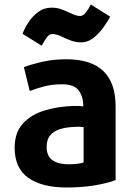

<svg xmlns="http://www.w3.org/2000/svg" viewBox="-20 -813 595 852"><path d="M339 -625Q371 -625 397 -646.5Q423 -668 441.5 -695Q460 -722 469 -739L383 -793Q373 -773 361 -757.5Q349 -742 335 -742Q324 -742 312 -746.5Q300 -751 287 -757Q271 -765 251.5 -772Q232 -779 209 -779Q175 -779 149.5 -760Q124 -741 106.5 -714Q89 -687 80 -663L165 -610Q176 -630 187 -646Q198 -662 212 -662Q223 -662 235.5 -658Q248 -654 261 -647Q278 -639 298 -632Q318 -625 339 -625ZM493 -14V-341Q493 -550 275 -550Q214 -550 164 -538Q114 -526 86 -515L112 -409Q139 -420 175.5 -429.5Q212 -439 255 -439Q308 -439 328.5 -412.5Q349 -386 350 -341Q343 -342 332 -342.5Q321 -343 309 -343Q237 -341 177 -322.5Q117 -304 81 -264Q45 -224 45 -158Q45 -66 106 -23.5Q167 19 275 19Q346 19 403.5 9Q461 -1 493 -14ZM351 -92Q338 -88 322.5 -86Q307 -84 284 -84Q239 -84 213 -102Q187 -120 187 -161Q187 -195 204 -214Q221 -233 249.5 -241Q278 -249 312 -250Q323 -251 332.5 -250.5Q342 -250 351 -249Z"/></svg>

Font: Repo Bold
Style: Bold
Weight: 700
Designer: Stefan Peev
Foundry: Context Ltd
Version: Version 1.502